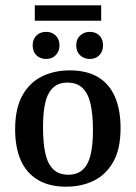

<svg xmlns="http://www.w3.org/2000/svg" viewBox="-20 -693 511 723"><path d="M330 -203Q330 -262 321 -301.5Q312 -341 291 -361.5Q270 -382 233 -382Q187 -382 164.5 -343.5Q142 -305 142 -214Q142 -156 150.5 -116.5Q159 -77 180 -56Q201 -35 238 -35Q285 -35 307.5 -74Q330 -113 330 -203ZM37 -206Q37 -285 64.5 -334Q92 -383 138.5 -405.5Q185 -428 242 -428Q307 -428 349.5 -402.5Q392 -377 413 -328Q434 -279 434 -211Q434 -132 406.5 -83.5Q379 -35 333 -12.5Q287 10 229 10Q165 10 122 -16Q79 -42 58 -90Q37 -138 37 -206ZM154 -471Q131 -471 117 -485Q103 -499 103 -522Q103 -545 117 -559Q131 -573 154 -573Q176 -573 190 -559Q204 -545 204 -522Q204 -500 190 -485.5Q176 -471 154 -471ZM318 -471Q296 -471 281.5 -485Q267 -499 267 -522Q267 -545 281.5 -559Q296 -573 318 -573Q341 -573 354.5 -559Q368 -545 368 -522Q368 -500 354.5 -485.5Q341 -471 318 -471ZM111 -673H361V-615H111Z"/></svg>

Font: Rasa Medium
Style: Regular
Weight: 500
Designer: Anna Giedrys (Yrsa+Rasa design), David Brezina (Yrsa art-direction, Rasa art-direction, design)
Foundry: Rosetta Type Foundry
Version: Version 2.004